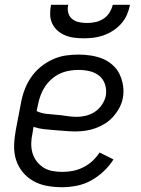

<svg xmlns="http://www.w3.org/2000/svg" viewBox="-20 -770 590 802"><path d="M239 12Q207 12 176.5 6.5Q146 1 120 -13.5Q94 -28 75 -51Q56 -74 47 -102.5Q38 -131 39 -163Q40 -195 46 -227L69 -347Q74 -373 84.5 -399.5Q95 -426 111.5 -449.5Q128 -473 151 -491.5Q174 -510 200.5 -522Q227 -534 253.5 -538Q280 -542 307 -542Q334 -542 360 -538Q386 -534 409 -524.5Q432 -515 450.5 -498.5Q469 -482 479.5 -460Q490 -438 494 -412.5Q498 -387 493 -360Q489 -339 478.5 -319.5Q468 -300 453 -283Q438 -266 419 -254Q400 -242 379 -234.5Q358 -227 337 -224Q316 -221 296 -221Q273 -221 251.5 -223Q230 -225 207.5 -226.5Q185 -228 163 -230.5Q141 -233 120 -240L116 -215Q111 -193 110.5 -172Q110 -151 115.5 -131.5Q121 -112 133 -96.5Q145 -81 161 -70.5Q177 -60 197.5 -56Q218 -52 240 -52Q261 -52 283 -56Q305 -60 326.5 -70.5Q348 -81 365.5 -97Q383 -113 396 -133L454 -104Q437 -77 412.5 -54Q388 -31 359.5 -15.5Q331 0 300 6Q269 12 239 12ZM300 -282Q320 -282 340 -287Q360 -292 377 -303.5Q394 -315 406 -333Q418 -351 422 -370Q426 -394 419 -416.5Q412 -439 395 -453Q378 -467 355 -472.5Q332 -478 308 -478Q289 -478 269 -474.5Q249 -471 230.5 -462.5Q212 -454 196 -440Q180 -426 168.5 -409Q157 -392 150 -373Q143 -354 139 -335L133 -306Q152 -297 173.5 -294.5Q195 -292 216 -290.5Q237 -289 258 -285.5Q279 -282 300 -282ZM330 -610Q310 -610 290 -612.5Q270 -615 252 -622.5Q234 -630 220 -642.5Q206 -655 198 -672Q190 -689 189.5 -709Q189 -729 193 -750H265Q261 -733 265 -717Q269 -701 281 -691Q293 -681 309.5 -677.5Q326 -674 343 -674Q360 -674 377.5 -677.5Q395 -681 411 -691Q427 -701 437 -717Q447 -733 451 -750H523Q519 -729 510.5 -709Q502 -689 487 -672Q472 -655 453 -642.5Q434 -630 413 -622.5Q392 -615 371 -612.5Q350 -610 330 -610Z"/></svg>

Font: Lode
Style: Italic
Weight: 400
Italic angle: -11°
Monospace: yes
Designer: Belleve Invis
Foundry: Belleve Invis
Version: Version 29.2.0; ttfautohint (v1.8.3)